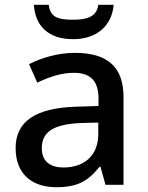

<svg xmlns="http://www.w3.org/2000/svg" viewBox="-20 -769 614 799"><path d="M453 -749H389C383 -697 337 -687 286 -687C226 -687 189 -694 183 -749H121C126 -662 181 -606 284 -606C385 -606 446 -664 453 -749ZM292 -549C220 -549 152 -528 101 -502L135 -425C181 -447 232 -466 287 -466C352 -466 390 -437 390 -358V-328L298 -325C127 -320 45 -263 45 -153C45 -41 117 10 214 10C304 10 347 -16 394 -75H398L419 0H494V-365C494 -491 427 -549 292 -549ZM317 -257 389 -259V-212C389 -118 327 -72 244 -72C191 -72 154 -96 154 -152C154 -215 194 -252 317 -257Z"/></svg>

Font: Noto Sans Bamum Medium
Style: Regular
Weight: 500
Designer: Monotype Design Team
Foundry: Monotype Imaging Inc.
Version: Version 2.002